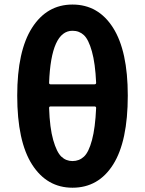

<svg xmlns="http://www.w3.org/2000/svg" viewBox="-20 -832 654 865"><path d="M413.1 -345.7Q413.1 -352.5 405.3 -352.5H208Q201.2 -352.5 201.2 -345.7Q204.1 -255.9 219.7 -201.2Q235.4 -146.5 256.3 -126.5Q277.3 -106.4 306.6 -106.4Q336.9 -106.4 358.4 -126.5Q379.9 -146.5 394.5 -201.2Q409.2 -255.9 413.1 -345.7ZM201.2 -459Q201.2 -452.1 208 -452.1H405.3Q413.1 -452.1 413.1 -459Q409.2 -546.9 394 -600.6Q378.9 -654.3 357.9 -673.8Q336.9 -693.4 306.6 -693.4Q210 -693.4 201.2 -459ZM306.6 -811.5Q422.9 -811.5 489.3 -707Q555.7 -602.5 555.7 -401.4Q555.7 -195.3 489.7 -90.8Q423.8 13.7 306.6 13.7Q191.4 13.7 124.5 -90.8Q57.6 -195.3 57.6 -401.4Q57.6 -602.5 124.5 -707Q191.4 -811.5 306.6 -811.5Z"/></svg>

Font: Gen Jyuu Gothic Bold
Style: Bold
Weight: 700
Designer: [Source Han Sans]
Ryoko NISHIZUKA  (kana & ideographs); Paul D. Hunt (Latin, Greek & Cyrillic); Wenlong ZHANG  (bopomofo
Version: Version 1.002.20150607